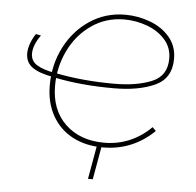

<svg xmlns="http://www.w3.org/2000/svg" viewBox="-49 -574 774 760"><g transform="rotate(5 338.0 -194.0)"><path d="M45 -338Q45 -357 53 -378.5Q61 -400 73 -417L93 -413Q64 -372 64 -339Q64 -310 88 -294.5Q112 -279 161 -270L158 -253Q100 -263 72.5 -282.5Q45 -302 45 -338ZM145 -220Q145 -302 180.5 -371.5Q216 -441 278.5 -482.5Q341 -524 419 -524Q470 -524 518 -506Q566 -488 596 -452.5Q626 -417 626 -367Q626 -289 561.5 -259.5Q497 -230 398 -230Q267 -230 161 -252L163 -270Q271 -248 398 -248Q487 -248 547 -272.5Q607 -297 607 -366Q607 -410 579 -441.5Q551 -473 507 -489Q463 -505 417 -505Q344 -505 286.5 -465Q229 -425 197.5 -359.5Q166 -294 166 -220Q166 -124 224.5 -68Q283 -12 379 -12Q433 -12 480 -32Q527 -52 565 -90L579 -76Q537 -35 486 -14Q435 7 376 7Q307 7 255 -20.5Q203 -48 174 -99.5Q145 -151 145 -220ZM353 -5H372L347 136H328Z"/></g></svg>

Font: Fixel Italic Variable 20240409 Display Thin
Style: Italic
Weight: 100
Italic angle: -10°
Designer: AlfaBravo + MacPaw
Foundry: Kyrylo Tkachov, Marchela Mozhyna, Serhii Makarenko, Maria Weinstein, Zakhar Kryvoshyya
Version: Version 1.211;Glyphs 3.2 (3225)